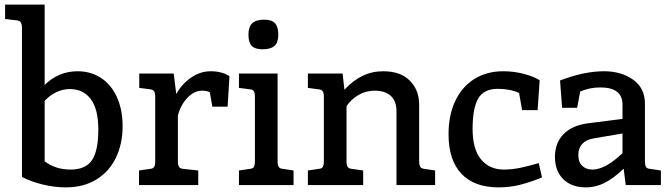

<svg xmlns="http://www.w3.org/2000/svg" viewBox="-20 -800 2900 830"><path d="M510 -254Q510 -178 481 -118Q452 -58 396.5 -24Q341 10 265 10Q215 10 164 -2.5Q113 -15 75 -35V-678Q75 -695 70 -703Q65 -711 52 -712L2 -718V-780H173V-433Q234 -492 315 -492Q372 -492 416 -463.5Q460 -435 485 -381Q510 -327 510 -254ZM405 -240Q405 -328 372.5 -371.5Q340 -415 282 -415Q251 -415 222.5 -401Q194 -387 173 -364V-103Q219 -67 285 -67Q350 -67 377.5 -107.5Q405 -148 405 -240Z M972 -471 964 -339H898L887 -401Q875 -408 853 -408Q819 -408 789.5 -376.5Q760 -345 749 -300V-103Q749 -86 754 -78.5Q759 -71 772 -70L837 -63V0H581V-63L629 -70Q642 -71 646.5 -78.5Q651 -86 651 -103V-380Q651 -398 646.5 -405Q642 -412 629 -414L582 -420V-482H731L742 -393Q764 -435 804.5 -463.5Q845 -492 891 -492Q938 -492 972 -471Z M1054 -650Q1054 -684 1070.5 -699.5Q1087 -715 1122 -715Q1155 -715 1169 -699.5Q1183 -684 1183 -650Q1183 -616 1166.5 -601.5Q1150 -587 1115 -587Q1082 -587 1068 -602Q1054 -617 1054 -650ZM1013 -63 1060 -70Q1073 -71 1077.5 -78.5Q1082 -86 1082 -103V-381Q1082 -398 1077.5 -405.5Q1073 -413 1060 -414L1013 -420V-482H1180V-103Q1180 -86 1185 -78.5Q1190 -71 1203 -70L1249 -63V0H1013Z M1861 -63V0H1694V-319Q1694 -362 1670 -385Q1646 -408 1599 -408Q1562 -408 1530 -389.5Q1498 -371 1478 -341V-103Q1478 -86 1483 -78.5Q1488 -71 1501 -70L1550 -63V0H1311V-63L1358 -70Q1371 -71 1375.5 -78.5Q1380 -86 1380 -103V-384Q1380 -399 1374.5 -406Q1369 -413 1356 -414L1311 -420V-482H1461L1469 -412Q1542 -492 1636 -492Q1711 -492 1751.5 -451.5Q1792 -411 1792 -347V-103Q1792 -86 1797 -78.5Q1802 -71 1815 -70Z M1919 -220Q1919 -302 1948 -363.5Q1977 -425 2030.5 -458.5Q2084 -492 2155 -492Q2202 -492 2245 -480.5Q2288 -469 2313 -453L2304 -324H2237L2224 -398Q2186 -416 2131 -416Q2072 -416 2047.5 -374.5Q2023 -333 2023 -242Q2023 -155 2059.5 -111Q2096 -67 2158 -67Q2193 -67 2229 -74.5Q2265 -82 2309 -95L2323 -33Q2271 -12 2227.5 -1Q2184 10 2135 10Q2030 10 1974.5 -49Q1919 -108 1919 -220Z M2837 -63V0H2685L2676 -71Q2635 -31 2595.5 -10.5Q2556 10 2512 10Q2451 10 2415 -25.5Q2379 -61 2379 -122Q2379 -182 2416 -220Q2453 -258 2522 -267L2671 -286V-348Q2671 -385 2647 -403.5Q2623 -422 2576 -422Q2527 -422 2488 -404L2475 -334H2410L2401 -452Q2505 -492 2591 -492Q2666 -492 2717 -455.5Q2768 -419 2768 -352V-103Q2768 -86 2772.5 -78.5Q2777 -71 2790 -70ZM2541 -67Q2597 -67 2671 -138V-223L2548 -202Q2515 -197 2497.5 -178.5Q2480 -160 2480 -130Q2480 -100 2496.5 -83.5Q2513 -67 2541 -67Z"/></svg>

Font: Enriqueta Medium
Style: Regular
Weight: 500
Designer: Viviana Monsalve, Gustavo Ibarra
Foundry: 72Puntos
Version: Version 2.000